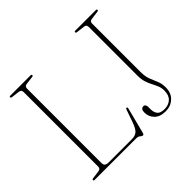

<svg xmlns="http://www.w3.org/2000/svg" viewBox="-165 -906 1127 1127"><g transform="rotate(-45 399.0 -342.0)"><path d="M211.5 -686.5 162.5 -680.5Q143.5 -678 143.5 -660V-40.5Q143.5 -14.5 174.5 -14.5H369Q397 -14.5 413 -29Q429 -43.5 444.5 -89L468.5 -158Q471.5 -167.5 477.5 -167.5Q484 -166 481.5 -156L440 5.5Q437 16 431 16Q423.5 16 415 8Q406.5 0 389 0H45.5Q37 0 37 -6.5Q37 -12.5 47 -13.5L96 -20Q115 -22 115 -40.5V-660Q115 -678 96 -680.5L47 -686.5Q37 -687.5 37 -694Q37 -700 45.5 -700H213Q221.5 -700 221.5 -694Q221.5 -687.5 211.5 -686.5ZM724.5 -89Q724.5 -43 696 -16.2Q667.5 10.5 625.5 10.5Q579 10.5 555 -13.8Q531 -38 531 -73.5Q531 -104 554 -104Q561.5 -104 566 -97.2Q570.5 -90.5 570.5 -82V-61.5Q570.5 -35 583.2 -19.2Q596 -3.5 629.5 -3.5Q663 -3.5 684.2 -23Q705.5 -42.5 705.5 -81.5Q705.5 -104 698 -122.2Q690.5 -140.5 680.5 -159.2Q670.5 -178 663 -201Q655.5 -224 655.5 -256.5V-659.5Q655.5 -678 638.5 -680L586.5 -686.5Q576.5 -687.5 576.5 -694Q576.5 -700 585 -700H754.5Q763 -700 763 -694Q763 -687.5 753 -686.5L702 -680Q683.5 -678 683.5 -659.5V-259Q683.5 -220 693.8 -194Q704 -168 714.2 -144.2Q724.5 -120.5 724.5 -89Z"/></g></svg>

Font: Fraunces 144pt S050 Thin
Style: Regular
Weight: 100
Version: Version 1.000; ttfautohint (v1.8.3)